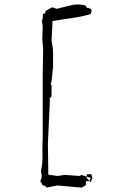

<svg xmlns="http://www.w3.org/2000/svg" viewBox="-20 -793 543 869"><path d="M171.9 -117.7 172.4 -83Q172.4 -49.3 165.5 -20L168.5 -0.5V11.2L162.6 26.4V27.3L169.9 40.5L177.7 49.3L179.2 44.9L191.4 55.7L240.7 46.4L349.1 56.2L368.7 45.4V26.9H383.3L391.6 12.2L348.6 -1L340.3 3.4L272.9 -1.5L241.2 3.4L198.7 -2.4L196.8 -143.6L205.6 -335V-335.4V-352.1H211.9L213.4 -366.7V-408.7H209.5Q213.4 -425.8 214.6 -434.1Q215.8 -442.4 216.6 -456.3Q217.3 -470.2 220.2 -485.8V-548.3Q220.2 -578.1 213.4 -608.9L217.8 -697.8Q269.5 -706.5 310.8 -712.2Q352.1 -717.8 392.1 -730V-739.7H395.5L392.1 -753.4H384.3V-757.3H371.6V-764.2L361.8 -769.5Q346.2 -772.9 331.5 -772.9Q315.9 -772.9 301.3 -769L235.8 -752.9L217.3 -760.3L187 -744.1L183.1 -731H174.8L172.9 -703.6H169.4L173.3 -671.4L171.4 -617.2L175.3 -572.3L173.3 -453.1V-168.9V-168.5Q171.9 -143.6 171.9 -117.7ZM372.6 12.7V-4.4H393.1L398.4 13.2L389.6 31.7Z"/></svg>

Font: Bakudai
Style: ExtraLight
Weight: 200
Version: Version 1.48